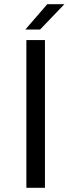

<svg xmlns="http://www.w3.org/2000/svg" viewBox="-20 -890 335 910"><path d="M105 -700H193V0H105ZM100 -750 204 -870H285L170 -750Z"/></svg>

Font: Fivo Sans Modern
Style: Regular
Weight: 400
Designer: Alexander Slobzheninov
Foundry: Alexander Slobzheninov
Version: 1.0